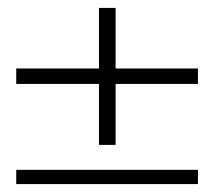

<svg xmlns="http://www.w3.org/2000/svg" viewBox="-20 -465 540 485"><path d="M21 0V-36H480V0ZM230 -99V-445H272V-99ZM21 -253V-292H480V-253Z"/></svg>

Font: DM Sans 9pt ExtraLight
Style: Regular
Weight: 250
Version: Version 4.004;gftools[0.9.30]